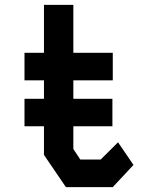

<svg xmlns="http://www.w3.org/2000/svg" viewBox="-20 -764 640 784"><path d="M159.5 -744H279.5V-548.5H440.5V-436H279.5V-155.5L308 -112.5H391L462 -183L525 -90.5L440.5 0H249L159.5 -131.5V-436H80V-548.5H159.5ZM439 -248.5H80V-360.5H439Z"/></svg>

Font: Kode Mono
Style: Regular
Weight: 400
Monospace: yes
Designer: Isa Ozler
Foundry: Kadena LLC
Version: Version 1.000;gftools[0.9.28]